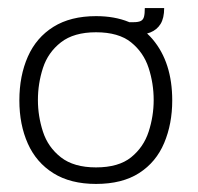

<svg xmlns="http://www.w3.org/2000/svg" viewBox="-20 -446 490 476"><path d="M218 10Q155 10 112.5 -16.5Q70 -43 49 -90Q28 -137 28 -197Q28 -258 49 -305.5Q70 -353 112.5 -379.5Q155 -406 218 -406Q310 -406 358.5 -348.5Q407 -291 407 -197Q407 -139 387 -91.5Q367 -44 325 -17Q283 10 218 10ZM218 -31Q274 -31 305 -56Q336 -81 348.5 -119.5Q361 -158 361 -198Q361 -239 348.5 -277.5Q336 -316 305 -341Q274 -366 218 -366Q163 -366 131 -341Q99 -316 86.5 -277.5Q74 -239 74 -198Q74 -158 86.5 -119.5Q99 -81 131 -56Q163 -31 218 -31ZM287 -359 289 -391H311Q323 -391 329 -394Q335 -397 337 -404.5Q339 -412 339 -426H387Q387 -401 378 -386.5Q369 -372 352.5 -365.5Q336 -359 311 -359Z"/></svg>

Font: Darker Grotesque Light
Style: Regular
Weight: 400
Version: Version 1.000;gftools[0.9.28]